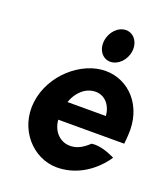

<svg xmlns="http://www.w3.org/2000/svg" viewBox="-138 -824 821 944"><g transform="rotate(20 273.0 -352.5)"><path d="M275 -641C269 -593 298 -555 338 -555C379 -555 417 -593 423 -641C429 -689 400 -728 359 -728C319 -728 281 -690 275 -641ZM196 -200H541L542 -210C543 -222 545 -235 545 -247C556 -401 456 -505 334 -505C208 -505 72 -388 54 -241C36 -95 143 23 269 23C357 23 444 -21 507 -107L513 -117L504 -121C482 -131 432 -152 390 -145C355 -111 322 -97 288 -99C236 -102 200 -145 196 -200ZM410 -297H209C226 -349 269 -392 322 -392C371 -392 405 -353 410 -297Z"/></g></svg>

Font: Bluebird
Style: SfBdNrwObl
Weight: 700
Designer: Jasper
Foundry: Cannot Into Space Fonts
Version: Version 0.98